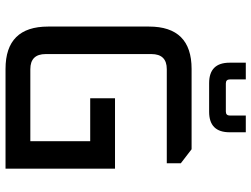

<svg xmlns="http://www.w3.org/2000/svg" viewBox="-130 -802 931 712"><g transform="rotate(90 336.0 -445.5)"><path d="M78 -158V-532Q78 -690 235 -690H533L585 -650V-598H236Q180 -598 180 -541V-149Q180 -92 236 -92H503V-314H344V-406H605V0H235Q78 0 78 -158ZM212 -831V-891H274V-832Q274 -817 289 -817H393Q408 -817 408 -832V-891H470V-831Q470 -755 394 -755H288Q212 -755 212 -831Z"/></g></svg>

Font: Oxanium Medium
Style: Regular
Weight: 500
Designer: Severin Meyer
Version: Version 1.001